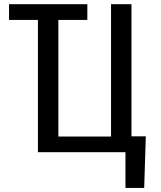

<svg xmlns="http://www.w3.org/2000/svg" viewBox="-20 -731 774 922"><path d="M162.1 -635.3H23.4V-710.9H399.4V-635.3H260.3V-75.2H513.2V-710.9H611.3V-76.2H680.2L672.4 171.4H582.5V0H162.1Z"/></svg>

Font: Franco
Style: Regular
Weight: 400
Designer: Google
Version: Version 1.200311; 2013